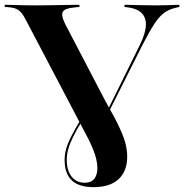

<svg xmlns="http://www.w3.org/2000/svg" viewBox="-23 -591 771 804"><path d="M369.4 192.7Q306.5 192.7 277 163.7Q247.6 134.7 247.6 79Q247.6 56.5 253.6 33.9Q259.7 11.3 274.6 -18.5Q289.5 -48.4 315.3 -91.1L321.8 -86.3Q296.8 -46 282.7 -16.9Q268.5 12.1 262.5 34.7Q256.5 57.3 256.5 78.2Q256.5 122.6 276.6 148.4Q296.8 174.2 332.3 174.2Q358.9 174.2 371.8 157.7Q384.7 141.1 384.7 113.7Q384.7 87.9 375.8 59.7Q366.9 31.5 347.6 -8.9L421 -162.9Q458.9 -96.8 477.8 -55.6Q496.8 -14.5 503.2 12.9Q509.7 40.3 509.7 64.5Q509.7 125.8 473.4 159.3Q437.1 192.7 369.4 192.7ZM357.3 10.5 87.1 -504Q76.6 -525 67.3 -536.3Q58.1 -547.6 46.4 -553.2Q34.7 -558.9 16.1 -560.5L-3.2 -562.1V-571Q11.3 -571 31.5 -570.2Q51.6 -569.4 76.2 -569Q100.8 -568.5 129 -568.5H129.8Q158.1 -568.5 183.5 -569Q208.9 -569.4 232.3 -569.8Q255.6 -570.2 275.4 -570.6Q295.2 -571 309.7 -571V-562.1L287.9 -559.7Q249.2 -556.5 240.3 -541.9Q231.5 -527.4 250.8 -488.7L434.7 -136.3L421 -116.1L560.5 -398.4Q597.6 -471.8 584.7 -512.5Q571.8 -553.2 509.7 -560.5L498.4 -562.1V-571Q536.3 -570.2 565.7 -569.4Q595.2 -568.5 629 -568.5Q658.1 -568.5 680.2 -569.4Q702.4 -570.2 728.2 -571V-562.1L711.3 -558.1Q683.9 -551.6 663.7 -536.7Q643.5 -521.8 623 -490.3Q602.4 -458.9 573.4 -402.4L366.1 10.5Z"/></svg>

Font: Playfair 144pt SemiExpanded ExtraBold
Style: Regular
Weight: 800
Width: 6
Designer: Claus Eggers Sørensen
Foundry: Claus Eggers Sørensen
Version: Version 2.203